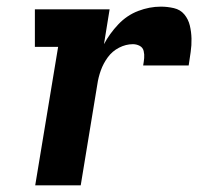

<svg xmlns="http://www.w3.org/2000/svg" viewBox="-20 -558 616 578"><path d="M86 0H223L273 -304Q276 -325 283.5 -346Q291 -367 304.5 -385.5Q318 -404 338.5 -414.5Q359 -425 380 -425Q391 -425 400.5 -420Q410 -415 412.5 -404.5Q415 -394 414 -383Q413 -372 411 -361H548Q551 -381 554 -401.5Q557 -422 556.5 -442Q556 -462 551.5 -481Q547 -500 535 -514.5Q523 -529 503.5 -533.5Q484 -538 464 -538Q430 -538 396 -525Q362 -512 336 -484.5Q310 -457 293 -425L310 -530H85V-417H155Z"/></svg>

Font: Iosevka Sparkle Extrabold
Style: Italic
Weight: 800
Italic angle: -9°
Designer: Belleve Invis
Foundry: Belleve Invis
Version: Version 4.5.0; ttfautohint (v1.8.3)